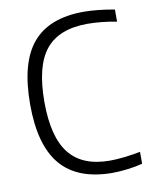

<svg xmlns="http://www.w3.org/2000/svg" viewBox="-85 -814 721 889"><g transform="rotate(-10 275.5 -370.0)"><path d="M370 9Q208 8 129.5 -84.5Q51 -177 51 -369Q51 -565 129 -657Q207 -749 370 -749Q400 -749 438.5 -745Q477 -741 514 -734V-677Q478 -684 442.5 -687.5Q407 -691 377 -691Q243 -691 180.5 -614.5Q118 -538 118 -369Q118 -204 179.5 -126.5Q241 -49 370 -49Q383 -49 401.5 -50Q420 -51 440.5 -53.5Q461 -56 480 -59Q499 -62 514 -65V-9Q484 -1 444.5 4Q405 9 370 9Z"/></g></svg>

Font: Encode Sans Narrow
Style: Light
Weight: 300
Designer: Pablo Impallari, Andres Torresi
Foundry: Pablo Impallari, Andres Torresi
Version: Version 1.000; ttfautohint (v1.00) -l 8 -r 50 -G 200 -x 14 -